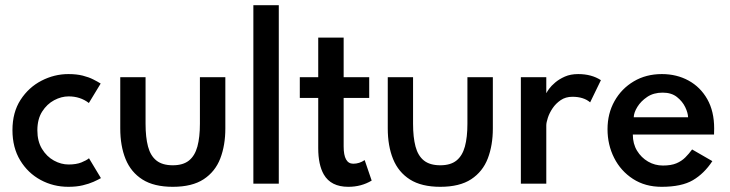

<svg xmlns="http://www.w3.org/2000/svg" viewBox="-20 -708 2814 740"><path d="M243.5 12Q185.5 12 136.5 -14.5Q87.5 -41 57.8 -90Q28 -139 28 -206.5Q28 -275 59.2 -323.2Q90.5 -371.5 140 -397Q189.5 -422.5 243.5 -422.5Q275.5 -422.5 299 -416.5Q322.5 -410.5 339.2 -402Q356 -393.5 368 -386L322.5 -311Q289.5 -336.5 244.5 -336.5Q216.5 -336.5 188.8 -321.8Q161 -307 142.5 -278Q124 -249 124 -205.5Q124 -163.5 142 -134Q160 -104.5 187.8 -89.2Q215.5 -74 244.5 -74Q274 -74 293.8 -82Q313.5 -90 323 -98L369 -21.5Q357.5 -15 340.2 -7.2Q323 0.5 299 6.2Q275 12 243.5 12Z M646 12Q573.5 12 529 -16.2Q484.5 -44.5 464 -95Q443.5 -145.5 443.5 -213V-410.5H541V-231Q541 -179 550.5 -143.2Q560 -107.5 583 -89.2Q606 -71 646 -71Q685.5 -71 708.2 -89.2Q731 -107.5 740.8 -143.2Q750.5 -179 750.5 -231V-410.5H848.5V-213Q848.5 -148 829 -97.2Q809.5 -46.5 765 -17.2Q720.5 12 646 12Z M1054.5 0H956.5V-688H1054.5Z M1322.5 12Q1255.5 12 1228 -35.5Q1206.5 -73 1206.5 -137V-330.5H1135.5V-410.5H1206.5V-563H1304.5V-410.5H1403V-330.5H1304.5V-143.5Q1304.5 -77 1341.5 -77Q1365 -77 1385.5 -91L1412.5 -12Q1372.5 12 1322.5 12Z M1677 12Q1604.5 12 1560 -16.2Q1515.5 -44.5 1495 -95Q1474.5 -145.5 1474.5 -213V-410.5H1572V-231Q1572 -179 1581.5 -143.2Q1591 -107.5 1614 -89.2Q1637 -71 1677 -71Q1716.5 -71 1739.2 -89.2Q1762 -107.5 1771.8 -143.2Q1781.5 -179 1781.5 -231V-410.5H1879.5V-213Q1879.5 -148 1860 -97.2Q1840.5 -46.5 1796 -17.2Q1751.5 12 1677 12Z M2085.5 0H1987.5V-410.5H2085.5V-350H2086.5Q2088 -354 2096.2 -365.5Q2104.5 -377 2119.8 -390Q2135 -403 2157 -412.8Q2179 -422.5 2208.5 -422.5Q2260 -422.5 2296 -399L2254.5 -313.5Q2229.5 -335 2186 -335Q2160 -335 2141 -322Q2122 -309 2109.8 -290.8Q2097.5 -272.5 2091.5 -254Q2085.5 -235.5 2085.5 -225Z M2530 12Q2466.5 12 2419.5 -18.5Q2372.5 -49 2347 -99.5Q2321.5 -150 2321.5 -210Q2321.5 -270.5 2348.5 -318.5Q2375.5 -366.5 2422.8 -394.5Q2470 -422.5 2531 -422.5Q2588 -422.5 2633.8 -397.5Q2679.5 -372.5 2706 -325.8Q2732.5 -279 2732.5 -213Q2732.5 -201 2732 -189.5H2419Q2419 -154 2435.2 -127.2Q2451.5 -100.5 2477.8 -85.2Q2504 -70 2535 -70Q2566.5 -70 2586.8 -78.5Q2607 -87 2621.2 -101.2Q2635.5 -115.5 2647.5 -132L2725.5 -87Q2694 -39 2650.5 -13.5Q2607 12 2530 12ZM2632 -256Q2631.5 -273 2621 -295Q2610.5 -317 2589.2 -334Q2568 -351 2534 -351Q2499 -351 2474.5 -334.5Q2450 -318 2436.5 -296Q2423 -274 2422.5 -256Z"/></svg>

Font: Lucymar Sans Medium
Style: Regular
Weight: 500
Foundry: The League of Moveable Type (original font) / Main changes by Cristiano Sobral with portions from Mirco Monsees
Version: Version 2.001;August 30, 2020;FontCreator 13.0.0.2681 64-bit